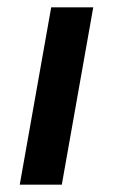

<svg xmlns="http://www.w3.org/2000/svg" viewBox="-20 -505 308 525"><path d="M120 -485H235L149 0H34Z"/></svg>

Font: Niramit SemiBold
Style: Italic
Weight: 600
Italic angle: -10°
Designer: Katatrad Aksorn Co.,Ltd.
Foundry: Cadson Demak Co.,Ltd.
Version: Version 1.001; ttfautohint (v1.6)